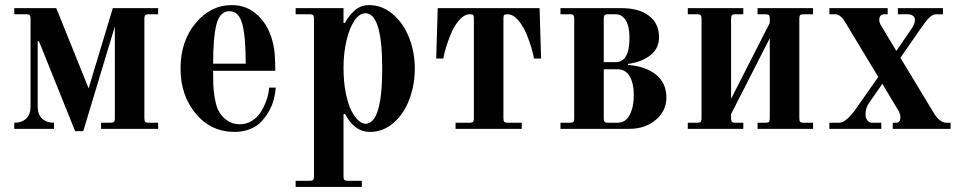

<svg xmlns="http://www.w3.org/2000/svg" viewBox="-20 -506 3773 754"><path d="M36 0H192V-24C172 -24 156.3 -29.5 145 -40.5C133.7 -51.5 128 -67.3 128 -88V-344H133L275 9H307L431 -402V-40C431 -34 429.8 -29.8 427.5 -27.5C425.2 -25.2 421 -24 415 -24H377V0H601V-24H563C557 -24 552.8 -25.2 550.5 -27.5C548.2 -29.8 547 -34 547 -40V-434C547 -440 548.2 -444.2 550.5 -446.5C552.8 -448.8 557 -450 563 -450H601V-474H423L328 -159L201 -474H36V-450H84C90 -450 94.2 -448.8 96.5 -446.5C98.8 -444.2 100 -440 100 -434V-88C100 -67.3 94.3 -51.5 83 -40.5C71.7 -29.5 56 -24 36 -24Z M689 -237C689 -167 708.8 -108 748.5 -60C788.2 -12 839.3 12 902 12C924 12 944 8.3 962 1C980 -6.3 994.7 -16 1006 -28C1017.3 -40 1027.3 -53.7 1036 -69C1044.7 -84.3 1051 -99.7 1055 -115C1059 -130.3 1061.7 -146 1063 -162H1037C1035.7 -144.7 1032 -127.7 1026 -111C1020 -94.3 1012.5 -79 1003.5 -65C994.5 -51 982.8 -39.7 968.5 -31C954.2 -22.3 938.7 -18 922 -18C900 -18 880.3 -25.3 863 -40C845.7 -54.7 834 -74.3 828 -99C824.7 -111.7 822.2 -125.3 820.5 -140C818.8 -154.7 817.8 -167.7 817.5 -179C817.2 -190.3 817 -206.7 817 -228H1061C1061 -273.3 1058.7 -306.7 1054 -328C1044 -376 1024.5 -414.3 995.5 -443C966.5 -471.7 931.7 -486 891 -486C835 -486 787.3 -462.3 748 -415C708.7 -367.7 689 -308.3 689 -237ZM817 -256C817 -326.7 821.5 -378.7 830.5 -412C839.5 -445.3 856.3 -462 881 -462C905.7 -462 922.5 -445.3 931.5 -412C940.5 -378.7 945 -326.7 945 -256Z M1329 -240C1329 -278.7 1333 -314.7 1341 -348C1349 -381.3 1359.5 -407.3 1372.5 -426C1385.5 -444.7 1399.7 -454 1415 -454C1459 -454 1481 -381.7 1481 -237C1481 -92.3 1459 -20 1415 -20C1406.3 -20 1397.2 -24.3 1387.5 -33C1377.8 -41.7 1368.7 -54.3 1360 -71C1351.3 -87.7 1344 -110.7 1338 -140C1332 -169.3 1329 -202.7 1329 -240ZM1141 204V228H1401V204H1345C1339 204 1334.8 202.8 1332.5 200.5C1330.2 198.2 1329 194 1329 188V-57L1335 -59C1345.7 -37 1359.3 -19.7 1376 -7C1392.7 5.7 1411.7 12 1433 12C1467.7 12 1498.7 0 1526 -24C1553.3 -48 1574 -79 1588 -117C1602 -155 1609 -195 1609 -237C1609 -279 1601.7 -319 1587 -357C1572.3 -395 1551 -426 1523 -450C1495 -474 1463.7 -486 1429 -486C1407.7 -486 1389 -479 1373 -465C1357 -451 1344.3 -434.7 1335 -416H1329V-474H1141V-450H1197C1203 -450 1207.2 -448.8 1209.5 -446.5C1211.8 -444.2 1213 -440 1213 -434V188C1213 194 1211.8 198.2 1209.5 200.5C1207.2 202.8 1203 204 1197 204Z M1693 -276H1721L1723 -287C1724.3 -294.3 1727.3 -305.7 1732 -321C1736.7 -336.3 1742.3 -352.3 1749 -369C1757.7 -391 1768.8 -410 1782.5 -426C1796.2 -442 1810.3 -450 1825 -450C1831.7 -450 1836 -449 1838 -447C1840 -445 1841 -440.7 1841 -434V-40C1841 -34 1839.8 -29.8 1837.5 -27.5C1835.2 -25.2 1831 -24 1825 -24H1769V0H2029V-24H1973C1967 -24 1962.8 -25.2 1960.5 -27.5C1958.2 -29.8 1957 -34 1957 -40V-434C1957 -440.7 1958 -445 1960 -447C1962 -449 1966.3 -450 1973 -450C1987.7 -450 2001.8 -442 2015.5 -426C2029.2 -410 2040.3 -391 2049 -369C2063.7 -332.3 2073 -301.3 2077 -276H2105L2099 -474H1699Z M2351 -40V-234H2405C2426.3 -234 2442.3 -224.7 2453 -206C2463.7 -187.3 2469 -162.7 2469 -132C2469 -101.3 2463.7 -75.7 2453 -55C2442.3 -34.3 2426.3 -24 2405 -24H2367C2361 -24 2356.8 -25.2 2354.5 -27.5C2352.2 -29.8 2351 -34 2351 -40ZM2351 -262V-434C2351 -440 2352.2 -444.2 2354.5 -446.5C2356.8 -448.8 2361 -450 2367 -450H2398C2414.7 -450 2427.8 -442 2437.5 -426C2447.2 -410 2452 -387 2452 -357C2452 -293.7 2434 -262 2398 -262ZM2181 0H2452C2492.7 0 2527 -11.7 2555 -35C2583 -58.3 2597 -87.7 2597 -123C2597 -161 2583.3 -191 2556 -213C2528.7 -235 2492 -247.7 2446 -251V-255C2481.3 -259.7 2510.5 -270.8 2533.5 -288.5C2556.5 -306.2 2568 -330 2568 -360C2568 -396 2554.8 -424 2528.5 -444C2502.2 -464 2466.7 -474 2422 -474H2181V-450H2219C2225 -450 2229.2 -448.8 2231.5 -446.5C2233.8 -444.2 2235 -440 2235 -434V-40C2235 -34 2233.8 -29.8 2231.5 -27.5C2229.2 -25.2 2225 -24 2219 -24H2181Z M2681 0H2899V-24H2867C2861 -24 2856.8 -25.2 2854.5 -27.5C2852.2 -29.8 2851 -34 2851 -40V-58L3003 -356V-40C3003 -34 3001.8 -29.8 2999.5 -27.5C2997.2 -25.2 2993 -24 2987 -24H2955V0H3173V-24H3135C3129 -24 3124.8 -25.2 3122.5 -27.5C3120.2 -29.8 3119 -34 3119 -40V-434C3119 -440 3120.2 -444.2 3122.5 -446.5C3124.8 -448.8 3129 -450 3135 -450H3173V-474H2955V-450H2987C2993 -450 2997.2 -448.8 2999.5 -446.5C3001.8 -444.2 3003 -440 3003 -434V-416L2851 -118V-434C2851 -440 2852.2 -444.2 2854.5 -446.5C2856.8 -448.8 2861 -450 2867 -450H2899V-474H2681V-450H2719C2725 -450 2729.2 -448.8 2731.5 -446.5C2733.8 -444.2 2735 -440 2735 -434V-40C2735 -34 2733.8 -29.8 2731.5 -27.5C2729.2 -25.2 2725 -24 2719 -24H2681Z M3237 0H3441V-24H3404C3397.3 -24 3391.5 -27 3386.5 -33C3381.5 -39 3379 -46.7 3379 -56C3379 -73.3 3383 -87.7 3391 -99L3445 -177L3506 -75C3512.7 -65 3516 -55 3516 -45C3516 -39 3514.7 -34 3512 -30C3509.3 -26 3505.7 -24 3501 -24H3486V0H3713V-24H3697C3679 -24 3662 -37.3 3646 -64L3516 -279L3595 -393C3604.3 -405.7 3611.3 -415.3 3616 -422C3620.7 -428.7 3626.8 -435 3634.5 -441C3642.2 -447 3649.3 -450 3656 -450H3683V-474H3506V-450H3546C3552.7 -450 3558.8 -448.2 3564.5 -444.5C3570.2 -440.8 3573 -435.7 3573 -429C3573 -418.3 3569 -407 3561 -395L3500 -306L3441 -404C3435.7 -412 3433 -420 3433 -428C3433 -436 3435 -441.7 3439 -445C3443 -448.3 3447.3 -450 3452 -450H3466V-474H3237V-450H3259C3265.7 -450 3271.7 -448.2 3277 -444.5C3282.3 -440.8 3286.7 -436.8 3290 -432.5C3293.3 -428.2 3297.3 -422 3302 -414L3429 -204L3345 -84C3317.7 -44 3294.3 -24 3275 -24H3237Z"/></svg>

Font: Km Standard TT
Style: Bold
Weight: 700
Designer: Alexey Kryukov <alexios@thessalonica.org.ru>
Version: Version 2.0.2